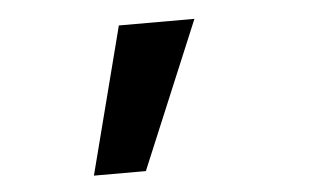

<svg xmlns="http://www.w3.org/2000/svg" viewBox="-34 -767 668 405"><g transform="rotate(-5 300.0 -564.5)"><path d="M150 -409 230 -720H390L260 -409Z"/></g></svg>

Font: JetBrains Mono NL
Style: Bold
Weight: 700
Monospace: yes
Designer: Philipp Nurullin, Konstantin Bulenkov
Foundry: JetBrains
Version: Version 2.305; ttfautohint (v1.8.4.7-5d5b)